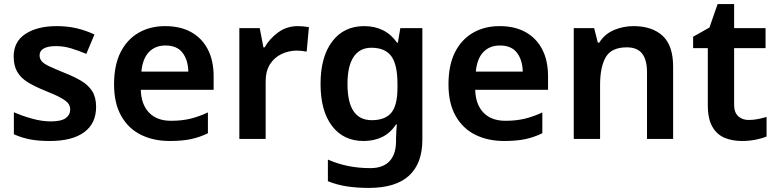

<svg xmlns="http://www.w3.org/2000/svg" viewBox="-20 -681 3806 941"><path d="M451 -157Q451 -76 392.5 -33Q334 10 224 10Q167 10 126.5 2Q86 -6 48 -23V-131Q88 -113 137 -99.5Q186 -86 228 -86Q280 -86 302 -102Q324 -118 324 -144Q324 -160 315.5 -172.5Q307 -185 281 -200Q255 -215 202 -236Q150 -257 116 -278Q82 -299 64.5 -329Q47 -359 47 -404Q47 -477 105 -515Q163 -553 258 -553Q308 -553 353 -543Q398 -533 443 -512L403 -417Q365 -433 328.5 -444Q292 -455 255 -455Q215 -455 194.5 -443.5Q174 -432 174 -410Q174 -394 184 -381.5Q194 -369 220.5 -356.5Q247 -344 296 -324Q344 -305 378.5 -284.5Q413 -264 432 -234Q451 -204 451 -157Z M790 -553Q864 -553 917 -523.5Q970 -494 998.5 -439Q1027 -384 1027 -307V-241H670Q672 -169 710.5 -129Q749 -89 818 -89Q870 -89 912 -99Q954 -109 999 -130V-28Q958 -8 915 1Q872 10 812 10Q732 10 670.5 -20.5Q609 -51 574 -113Q539 -175 539 -267Q539 -361 570.5 -424Q602 -487 658.5 -520Q715 -553 790 -553ZM791 -458Q741 -458 710 -426Q679 -394 673 -330H903Q902 -386 875 -422Q848 -458 791 -458Z M1440 -553Q1452 -553 1468 -551.5Q1484 -550 1494 -548L1483 -428Q1474 -430 1460 -431.5Q1446 -433 1435 -433Q1396 -433 1360.5 -416.5Q1325 -400 1303.5 -366.5Q1282 -333 1282 -281V0H1153V-543H1253L1271 -449H1277Q1301 -491 1343 -522Q1385 -553 1440 -553Z M1765 -553Q1816 -553 1856.5 -533Q1897 -513 1926 -472H1930L1942 -543H2050V4Q2050 120 1984.5 180Q1919 240 1788 240Q1730 240 1680.5 232.5Q1631 225 1587 207V101Q1681 143 1795 143Q1857 143 1889 109Q1921 75 1921 10V-4Q1921 -20 1922.5 -39.5Q1924 -59 1925 -71H1921Q1893 -29 1853 -9.5Q1813 10 1762 10Q1663 10 1607 -64Q1551 -138 1551 -270Q1551 -402 1608 -477.5Q1665 -553 1765 -553ZM1800 -447Q1743 -447 1713 -402Q1683 -357 1683 -269Q1683 -181 1712.5 -136.5Q1742 -92 1802 -92Q1867 -92 1897.5 -128Q1928 -164 1928 -251V-270Q1928 -365 1897.5 -406Q1867 -447 1800 -447Z M2429 -553Q2503 -553 2556 -523.5Q2609 -494 2637.5 -439Q2666 -384 2666 -307V-241H2309Q2311 -169 2349.5 -129Q2388 -89 2457 -89Q2509 -89 2551 -99Q2593 -109 2638 -130V-28Q2597 -8 2554 1Q2511 10 2451 10Q2371 10 2309.5 -20.5Q2248 -51 2213 -113Q2178 -175 2178 -267Q2178 -361 2209.5 -424Q2241 -487 2297.5 -520Q2354 -553 2429 -553ZM2430 -458Q2380 -458 2349 -426Q2318 -394 2312 -330H2542Q2541 -386 2514 -422Q2487 -458 2430 -458Z M3085 -553Q3176 -553 3227.5 -505.5Q3279 -458 3279 -354V0H3151V-327Q3151 -388 3127 -418.5Q3103 -449 3052 -449Q2977 -449 2949 -401Q2921 -353 2921 -264V0H2792V-543H2892L2910 -472H2917Q2943 -514 2988.5 -533.5Q3034 -553 3085 -553Z M3649 -93Q3673 -93 3695 -97.5Q3717 -102 3737 -108V-12Q3716 -3 3684 3.5Q3652 10 3616 10Q3569 10 3531.5 -5.5Q3494 -21 3471.5 -59.5Q3449 -98 3449 -166V-445H3377V-501L3457 -546L3497 -661H3578V-543H3732V-445H3578V-167Q3578 -130 3598 -111.5Q3618 -93 3649 -93Z"/></svg>

Font: Noto Sans Adlam Unjoined SemiBold
Style: Regular
Weight: 600
Version: Version 3.001